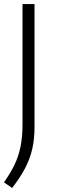

<svg xmlns="http://www.w3.org/2000/svg" viewBox="-22 -760 281 951"><path d="M38 171 -2.5 143Q29.5 98.5 49.8 56.2Q70 14 79.8 -34Q89.5 -82 89.5 -144.5V-740H149V-131Q149 -70.5 137.5 -21Q126 28.5 101.5 74.8Q77 121 38 171Z"/></svg>

Font: Encode Sans Condensed Thin Light
Style: Regular
Weight: 300
Version: Version 3.002